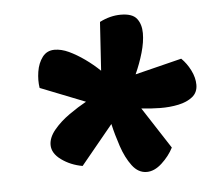

<svg xmlns="http://www.w3.org/2000/svg" viewBox="-38 -736 522 472"><g transform="rotate(-5 223.0 -500.5)"><path d="M306.3 -305.3Q285.3 -305.3 270.3 -325.3Q255.3 -345.3 245.5 -374.5Q235.7 -403.7 229.7 -430.3L150.3 -333.7Q120.7 -339 98.5 -355.2Q76.3 -371.3 76.3 -392Q76.3 -410.3 91.8 -429Q107.3 -447.7 129.8 -463.5Q152.3 -479.3 172.3 -490.3L61.7 -534Q58.7 -553 62 -574Q65.3 -595 76.3 -609.7Q87.3 -624.3 106.3 -624.3Q123 -624.3 141.5 -615.7Q160 -607 179.5 -593.2Q199 -579.3 216 -563L223.7 -682.7Q249.7 -696 276 -696Q304.7 -696 315.5 -682Q326.3 -668 326.3 -646Q326.3 -624.3 318.8 -598.3Q311.3 -572.3 299.7 -546.7L414.7 -575.3Q428 -562.3 437.2 -544Q446.3 -525.7 446.3 -508.3Q446.3 -489.3 432.8 -478.5Q419.3 -467.7 398 -463.2Q376.7 -458.7 352.5 -459Q328.3 -459.3 306.3 -462L372.7 -359.7Q362.3 -339.3 343.8 -322.3Q325.3 -305.3 306.3 -305.3Z"/></g></svg>

Font: Sansita Swashed Light
Style: Regular
Weight: 300
Designer: Pablo Cosgaya
Foundry: Omnibus-Type
Version: Version 1.003